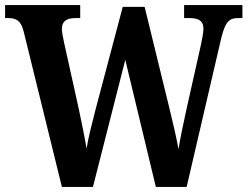

<svg xmlns="http://www.w3.org/2000/svg" viewBox="-20 -734 972 754"><path d="M73 -610 223 0H345L472 -499L592 0H713L849 -585C865 -651 882 -663 915 -663H932V-714H703V-663H723C761 -663 779 -652 779 -621C779 -607 773 -577 769 -558L713 -308C700 -248 688 -193 681 -148C673 -193 660 -249 644 -314L548 -707H462L355 -303C340 -244 327 -195 320 -150C313 -193 300 -256 289 -308L232 -565C228 -583 223 -609 223 -620C223 -649 240 -663 275 -663H295V-714H0V-663H11C45 -663 62 -653 73 -610Z"/></svg>

Font: Noto Serif Myanmar Condensed
Style: Bold
Weight: 700
Width: 3
Designer: Ben Mitchell and the Monotype Design Team
Foundry: Monotype Imaging Inc.
Version: Version 2.106